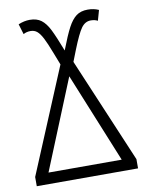

<svg xmlns="http://www.w3.org/2000/svg" viewBox="-82 -783 642 842"><g transform="rotate(-10 238.5 -362.0)"><path d="M13 -41 208 -508 187 -562Q169 -609 157 -632Q145 -655 133 -665Q121 -675 104 -675Q86 -675 72 -667L58 -713Q84 -724 109 -724Q140 -724 160 -709Q180 -694 196 -662Q212 -630 237 -565Q262 -630 279 -662Q296 -694 316 -709Q336 -724 367 -724Q394 -724 416 -714L403 -668Q390 -675 372 -675Q347 -675 330 -651.5Q313 -628 286 -560L266 -509L464 -41V0H13ZM400 -50 237 -450 74 -50Z"/></g></svg>

Font: Noto Sans UI NarrowLight
Style: Regular
Weight: 300
Width: 4
Designer: Monotype Design Team
Foundry: Monotype Imaging Inc.
Version: Version 1.001